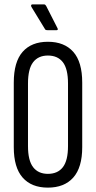

<svg xmlns="http://www.w3.org/2000/svg" viewBox="-20 -852 439 878"><path d="M199 6Q124 6 83.5 -40Q43 -86 43 -179V-474Q43 -569 83.5 -615Q124 -661 199 -661Q274 -661 315 -615Q356 -569 356 -474V-179Q356 -86 315 -40Q274 6 199 6ZM199 -57Q244 -57 267.5 -87.5Q291 -118 291 -184V-470Q291 -537 267.5 -567.5Q244 -598 199 -598Q155 -598 131.5 -567.5Q108 -537 108 -470V-184Q108 -118 131.5 -87.5Q155 -57 199 -57ZM197 -714Q187 -714 185 -720L124 -820Q121 -825 122.5 -828.5Q124 -832 128 -832H180Q185 -832 187 -830Q189 -828 191 -825L243 -723Q245 -719 244 -716.5Q243 -714 239 -714Z"/></svg>

Font: Sofia Sans Extra Condensed
Style: Regular
Weight: 400
Designer: Botio Nikoltchev, Ani Petrova
Foundry: lettersoup
Version: Version 4.101